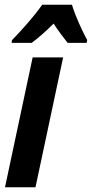

<svg xmlns="http://www.w3.org/2000/svg" viewBox="-20 -786 386 806"><path d="M1 0 117 -545H245L129 0ZM30 -617Q62 -650 96.5 -689.5Q131 -729 157 -766H282Q288 -746 299 -718.5Q310 -691 322.5 -664.5Q335 -638 346 -618L344 -606H264Q251 -622 235.5 -643Q220 -664 205 -687Q155 -637 113 -606H29Z"/></svg>

Font: Noto Sans Condensed
Style: Bold Italic
Weight: 700
Width: 3
Italic angle: -12°
Designer: Monotype Design Team
Foundry: Monotype Imaging Inc.
Version: Version 2.013; ttfautohint (v1.8.4.7-5d5b)